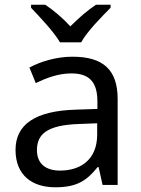

<svg xmlns="http://www.w3.org/2000/svg" viewBox="-20 -786 601 816"><path d="M235 -606H325C349 -651 412 -715 450 -753V-766H388C353 -743 315 -710 279 -674C246 -710 207 -743 172 -766H112V-753C148 -715 209 -651 235 -606ZM288 -545C218 -545 152 -524 105 -499L132 -433C176 -454 227 -474 283 -474C353 -474 394 -444 394 -355V-323L303 -320C128 -315 46 -256 46 -149C46 -40 118 10 215 10C305 10 348 -17 395 -76H399L416 0H480V-365C480 -490 418 -545 288 -545ZM314 -259 393 -262V-214C393 -110 325 -61 235 -61C177 -61 137 -88 137 -148C137 -216 180 -254 314 -259Z"/></svg>

Font: Noto Sans Psalter Pahlavi
Style: Regular
Weight: 400
Designer: Monotype Design Team
Foundry: Monotype Imaging Inc.
Version: Version 2.002